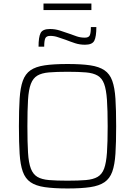

<svg xmlns="http://www.w3.org/2000/svg" viewBox="-20 -1058 764 1086"><path d="M362 8Q284 8 233 0.5Q182 -7 152.5 -27.5Q123 -48 109 -87Q95 -126 91 -188.5Q87 -251 87 -344Q87 -437 91 -499.5Q95 -562 109 -601Q123 -640 152.5 -660.5Q182 -681 233 -688.5Q284 -696 362 -696Q440 -696 490.5 -688.5Q541 -681 571 -660.5Q601 -640 615 -601Q629 -562 633 -499.5Q637 -437 637 -344Q637 -251 633 -188.5Q629 -126 615 -87Q601 -48 571 -27.5Q541 -7 490.5 0.5Q440 8 362 8ZM362 -36Q424 -36 465.5 -39.5Q507 -43 532 -57.5Q557 -72 569 -104.5Q581 -137 585 -195Q589 -253 589 -344Q589 -435 585 -493Q581 -551 569 -583.5Q557 -616 532 -630.5Q507 -645 466 -648.5Q425 -652 362 -652Q299 -652 257.5 -648.5Q216 -645 191.5 -630.5Q167 -616 154.5 -583.5Q142 -551 138.5 -493Q135 -435 135 -344Q135 -253 138.5 -195Q142 -137 154.5 -104.5Q167 -72 191.5 -57.5Q216 -43 257.5 -39.5Q299 -36 362 -36ZM198 -794Q198 -848 209.5 -871Q221 -894 263 -894Q291 -894 318 -885.5Q345 -877 373 -867Q394 -859 415 -852Q436 -845 460 -845Q482 -845 488 -858.5Q494 -872 494 -905H525Q525 -851 513.5 -828Q502 -805 461 -805Q431 -805 405 -813.5Q379 -822 351 -833Q329 -840 308 -847.5Q287 -855 264 -855Q242 -855 236 -841Q230 -827 230 -794ZM226 -1001V-1038H497V-1001Z"/></svg>

Font: Saira ExtraLight
Style: Regular
Weight: 200
Designer: Hector Gatti with collaboration of the Omnibus-Type team
Foundry: Omnibus-Type
Version: Version 1.100; ttfautohint (v1.8.3)